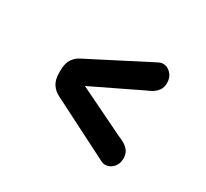

<svg xmlns="http://www.w3.org/2000/svg" viewBox="-102 -635 824 768"><g transform="rotate(30 309.5 -251.0)"><path d="M111.5 -244.5V-255Q111.5 -288.5 124.5 -307.5Q137.5 -326.5 157.5 -336L436 -479Q445.5 -483.5 454 -483.5Q474.5 -483.5 490.2 -466.8Q506 -450 506 -425Q506 -404 496.8 -390.8Q487.5 -377.5 473.8 -369.2Q460 -361 446 -355.5L219.5 -246V-253.5L446 -143.5Q460 -138 473.8 -130Q487.5 -122 496.8 -109Q506 -96 506 -75Q506 -50 490.5 -33.5Q475 -17 454.5 -17Q445 -17 436 -21.5L157.5 -163Q137.5 -173 124.5 -192.2Q111.5 -211.5 111.5 -244.5Z"/></g></svg>

Font: Sono ExtraLight Monospace SemiBold
Style: Regular
Weight: 600
Version: Version 2.112